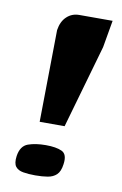

<svg xmlns="http://www.w3.org/2000/svg" viewBox="-65 -545 373 589"><g transform="rotate(10 121.0 -251.0)"><path d="M71.5 -161.4 75.3 -447.8Q79.4 -475.2 95.5 -490.2Q111.5 -505.3 134.4 -505.3H238.1L223.4 -420.8L149.2 -161.4ZM20.2 -45.6Q24.9 -77.9 48 -86.1Q71 -94.2 102.8 -94.2Q134.9 -94.2 152.9 -85.9Q171 -77.5 166.2 -45.6Q163.2 -22.8 152.4 -12.7Q141.7 -2.7 125 0Q108.3 2.8 86.4 2.8Q65.2 2.8 49 0Q32.8 -2.7 25 -12.7Q17.1 -22.8 20.2 -45.6Z"/></g></svg>

Font: Genos Thin
Style: Italic
Weight: 100
Italic angle: -8°
Designer: Robert E. Leuschke
Foundry: Robert E. Leuschke
Version: Version 1.010